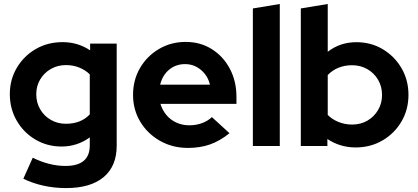

<svg xmlns="http://www.w3.org/2000/svg" viewBox="-20 -743 2128 977"><path d="M316.3 214Q255.7 214 200.2 201.6Q144.6 189.2 98.8 166.3L146.6 59.6Q231.1 101.4 313.3 101.4Q436.8 101.4 436.8 -2.6V-44Q372.8 2.6 293.6 2.6Q220.3 2.6 160.4 -32.7Q100.4 -68.1 65.2 -128.8Q30 -189.6 30 -263.8Q30 -338 65.7 -398.2Q101.4 -458.5 162.1 -493.6Q222.8 -528.6 298.4 -528.6Q376.1 -528.6 438.6 -486.8V-521H573.8V-1.5Q573.8 102.5 507.4 158.2Q441 214 316.3 214ZM315.3 -113.2Q391.7 -113.2 436.8 -160.8V-364.6Q414.7 -386.5 383.5 -399.2Q352.3 -411.8 316 -411.8Q273.1 -411.8 238.9 -392.2Q204.6 -372.5 184.6 -339Q164.5 -305.4 164.5 -263.7Q164.5 -221.2 184.4 -187Q204.2 -152.8 238.6 -133Q273 -113.2 315.3 -113.2Z M936.4 9.7Q858 9.7 794.5 -26.2Q731 -62.1 694 -123.3Q657 -184.4 657 -260.3Q657 -335.9 692.5 -396.9Q728 -457.9 789 -493.8Q850 -529.7 924.7 -529.7Q999.6 -529.7 1057.7 -493.1Q1115.9 -456.5 1149.5 -393.3Q1183.2 -330.2 1183.2 -249.6V-214.4H796.5Q806.1 -182.6 826.6 -157.9Q847.1 -133.2 877.3 -119.3Q907.6 -105.4 943 -105.4Q977.7 -105.4 1007.6 -116.3Q1037.4 -127.2 1058.1 -147.1L1147.8 -65.2Q1100 -26.3 1049.5 -8.3Q999 9.7 936.4 9.7ZM794.9 -312H1048.4Q1041 -343.4 1022.5 -366.8Q1004 -390.1 978.3 -403.5Q952.6 -416.8 922 -416.8Q874.9 -416.8 840.8 -388.6Q806.7 -360.3 794.9 -312Z M1266.7 0V-700L1403.7 -722.7V0Z M1510.7 0V-700L1647.7 -722.7V-479.5Q1710.2 -528.3 1793.6 -528.3Q1868.2 -528.3 1928.1 -492.4Q1987.9 -456.5 2023.2 -395.9Q2058.5 -335.4 2058.5 -260.3Q2058.5 -185.2 2022.9 -124.5Q1987.2 -63.9 1926.3 -28.3Q1865.3 7.3 1789.8 7.3Q1710.5 7.3 1645.9 -35.7V0ZM1771.6 -109.2Q1815.3 -109.2 1849.4 -129Q1883.6 -148.8 1903.8 -183Q1924 -217.2 1924 -260Q1924 -302.9 1903.8 -337.2Q1883.6 -371.5 1849.1 -391.3Q1814.6 -411.1 1771.6 -411.1Q1733.9 -411.1 1702.3 -398.3Q1670.8 -385.5 1647.7 -361.1V-158.2Q1670.1 -135.5 1702.5 -122.4Q1734.9 -109.2 1771.6 -109.2Z"/></svg>

Font: Red Hat Display VF
Style: Regular
Weight: 300
Designer: Pentagram, MCKL
Foundry: Pentagram, MCKL
Version: Version 1.023